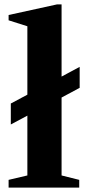

<svg xmlns="http://www.w3.org/2000/svg" viewBox="-20 -850 400 870"><path d="M29 -286V-381L104 -421V-731L19 -758V-782L238 -830H259V-503L341 -547V-452L259 -408V-55L339 -35V0H19V-35L104 -55V-326Z"/></svg>

Font: Libre Caslon Text
Style: Bold
Weight: 700
Designer: Pablo Impallari, Rodrigo Fuenzalida
Foundry: Pablo Impallari, Rodrigo Fuenzalida
Version: Version 1.002